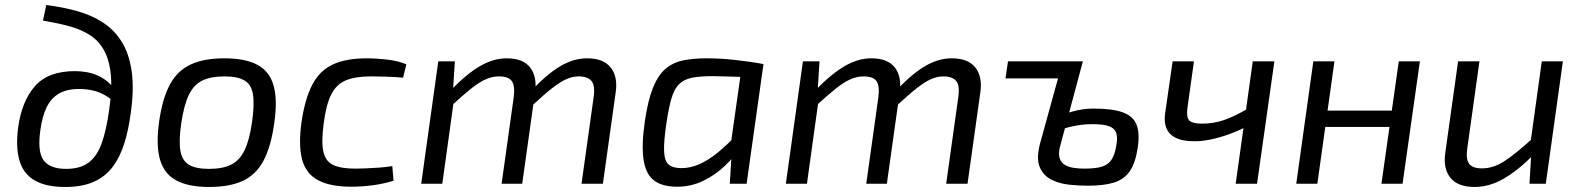

<svg xmlns="http://www.w3.org/2000/svg" viewBox="-20 -731 6290 764"><path d="M164 -711Q229 -703 286.5 -687Q344 -671 389.5 -641.5Q435 -612 464.5 -564.5Q494 -517 504 -447Q514 -377 500 -279Q491 -212 474 -158.5Q457 -105 428 -66.5Q399 -28 353 -7.5Q307 13 239 13Q164 13 119 -12.5Q74 -38 58 -90.5Q42 -143 52 -222Q66 -327 118.5 -387.5Q171 -448 278 -448Q300 -448 324 -444Q348 -440 372 -429Q396 -418 417.5 -397.5Q439 -377 457 -343L449 -308Q427 -335 401.5 -350Q376 -365 349.5 -371Q323 -377 296 -377Q245 -377 213.5 -358Q182 -339 165 -303Q148 -267 141 -216Q128 -129 153 -94Q178 -59 243 -59Q299 -59 332.5 -84Q366 -109 384.5 -160.5Q403 -212 414 -291Q427 -379 420.5 -438Q414 -497 391.5 -535Q369 -573 333 -594.5Q297 -616 251 -628Q205 -640 151 -649Z M873 -499Q955 -499 1003.5 -473.5Q1052 -448 1068.5 -391Q1085 -334 1071 -239Q1058 -147 1028.5 -91.5Q999 -36 946.5 -11.5Q894 13 812 13Q731 13 682.5 -12.5Q634 -38 617 -95Q600 -152 613 -246Q626 -338 655.5 -393.5Q685 -449 738 -474Q791 -499 873 -499ZM873 -427Q820 -427 786 -411Q752 -395 732 -354.5Q712 -314 701 -239Q691 -170 698 -130.5Q705 -91 732.5 -75Q760 -59 812 -59Q866 -59 900 -76Q934 -93 953.5 -134Q973 -175 983 -246Q993 -317 986.5 -356Q980 -395 952.5 -411Q925 -427 873 -427Z M1441 -499Q1476 -499 1520 -494Q1564 -489 1597 -475L1584 -422Q1551 -425 1515 -426Q1479 -427 1455 -427Q1396 -427 1358 -412Q1320 -397 1299 -357Q1278 -317 1268 -240Q1258 -165 1267 -126.5Q1276 -88 1307 -74Q1338 -60 1394 -60Q1410 -60 1435 -61Q1460 -62 1488 -64Q1516 -66 1541 -70L1546 -12Q1509 0 1464.5 6Q1420 12 1379 12Q1294 12 1245.5 -14Q1197 -40 1182 -97Q1167 -154 1180 -247Q1194 -340 1223.5 -395.5Q1253 -451 1305.5 -475Q1358 -499 1441 -499Z M1790 -487 1782 -361 1788 -346 1740 0H1656L1724 -487ZM1996 -499Q2061 -499 2089.5 -462.5Q2118 -426 2109 -364L2058 0H1976L2024 -343Q2030 -387 2017.5 -407Q2005 -427 1965 -427Q1939 -427 1913 -415.5Q1887 -404 1855.5 -379Q1824 -354 1778 -312L1776 -374Q1838 -438 1891 -468.5Q1944 -499 1996 -499ZM2316 -499Q2381 -499 2410 -462.5Q2439 -426 2430 -364L2379 0H2294L2342 -343Q2349 -391 2333.5 -409Q2318 -427 2283 -427Q2258 -427 2233.5 -416Q2209 -405 2177.5 -380.5Q2146 -356 2100 -313L2098 -374Q2160 -439 2212 -469Q2264 -499 2316 -499Z M2790 -499Q2816 -499 2845 -497.5Q2874 -496 2904.5 -492.5Q2935 -489 2964 -485Q2993 -481 3018 -476L2981 -423Q2926 -425 2882 -426.5Q2838 -428 2815 -428Q2765 -428 2733 -421.5Q2701 -415 2682 -396Q2663 -377 2652 -340Q2641 -303 2632 -242Q2621 -169 2622.5 -130Q2624 -91 2640.5 -76.5Q2657 -62 2691 -62Q2727 -62 2762.5 -77.5Q2798 -93 2835.5 -123.5Q2873 -154 2914 -197L2931 -156Q2906 -111 2866.5 -73Q2827 -35 2778.5 -11.5Q2730 12 2674 12Q2616 12 2583 -12.5Q2550 -37 2541 -94.5Q2532 -152 2546 -249Q2558 -331 2578 -381Q2598 -431 2627.5 -456.5Q2657 -482 2697.5 -490.5Q2738 -499 2790 -499ZM2933 -476H3018L2951 0H2884L2891 -115L2883 -123Z M3241 -487 3233 -361 3239 -346 3191 0H3107L3175 -487ZM3447 -499Q3512 -499 3540.5 -462.5Q3569 -426 3560 -364L3509 0H3427L3475 -343Q3481 -387 3468.5 -407Q3456 -427 3416 -427Q3390 -427 3364 -415.5Q3338 -404 3306.5 -379Q3275 -354 3229 -312L3227 -374Q3289 -438 3342 -468.5Q3395 -499 3447 -499ZM3767 -499Q3832 -499 3861 -462.5Q3890 -426 3881 -364L3830 0H3745L3793 -343Q3800 -391 3784.5 -409Q3769 -427 3734 -427Q3709 -427 3684.5 -416Q3660 -405 3628.5 -380.5Q3597 -356 3551 -313L3549 -374Q3611 -439 3663 -469Q3715 -499 3767 -499Z M4289 -487 4197 -144Q4191 -117 4197 -100Q4203 -83 4218 -74.5Q4233 -66 4253 -63Q4273 -60 4295 -60Q4338 -60 4363.5 -67.5Q4389 -75 4402.5 -95Q4416 -115 4422 -152Q4428 -184 4421.5 -202.5Q4415 -221 4392.5 -229Q4370 -237 4326 -237Q4280 -237 4233 -225Q4186 -213 4139 -190L4148 -245Q4194 -271 4240 -285Q4286 -299 4330 -299Q4406 -299 4447.5 -284Q4489 -269 4502.5 -235Q4516 -201 4507 -142Q4498 -82 4475.5 -49.5Q4453 -17 4412.5 -4.5Q4372 8 4309 8Q4274 8 4235 4Q4196 0 4164 -16Q4132 -32 4117.5 -65.5Q4103 -99 4118 -158L4206 -477ZM4289 -487 4242 -419H3981L3991 -487Z M4731 -487 4705 -302Q4700 -265 4712 -252Q4724 -239 4764 -239Q4808 -239 4849.5 -253Q4891 -267 4944 -298L4947 -231Q4910 -211 4871 -197Q4832 -183 4797.5 -176Q4763 -169 4737 -169Q4669 -168 4639 -195.5Q4609 -223 4616 -278L4646 -487ZM5051 -487 4982 0H4897L4965 -487Z M5290 -487 5222 0H5138L5206 -487ZM5528 -291 5518 -226H5248L5257 -291ZM5630 -487 5561 0H5477L5546 -487Z M5867 -487 5819 -144Q5812 -99 5825.5 -80Q5839 -61 5877 -61Q5923 -61 5967.5 -90.5Q6012 -120 6077 -179L6085 -118Q6021 -53 5963.5 -20Q5906 13 5848 13Q5781 13 5751.5 -23.5Q5722 -60 5731 -123L5782 -487ZM6199 -487 6131 0H6066L6074 -134L6068 -148L6115 -487Z"/></svg>

Font: Exo 2
Style: Italic
Weight: 400
Italic angle: -8°
Designer: Natanael Gama
Foundry: Natanael Gama
Version: Version 2.010